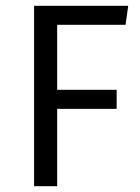

<svg xmlns="http://www.w3.org/2000/svg" viewBox="-20 -645 486 665"><path d="M178 -268V0H98V-625H424L415 -559H178V-334H384V-268Z"/></svg>

Font: Changa ExtraLight Light
Style: Regular
Weight: 300
Version: Version 3.002; ttfautohint (v1.8.2)